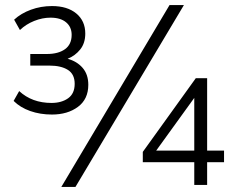

<svg xmlns="http://www.w3.org/2000/svg" viewBox="-20 -733 928 761"><path d="M186 -279Q139 -279 99.5 -293Q60 -307 34 -333L56 -372Q107 -325 184 -325Q224 -325 250 -343.5Q276 -362 276 -401Q276 -439 249 -456Q222 -473 176 -473H100V-519H166Q211 -519 237.5 -538Q264 -557 264 -595Q264 -626 242 -644.5Q220 -663 180 -663Q148 -663 115.5 -650Q83 -637 59 -614L36 -655Q63 -680 102.5 -694.5Q142 -709 186 -709Q247 -709 282.5 -679.5Q318 -650 318 -600Q318 -562 298 -537Q278 -512 248 -500Q285 -490 307.5 -464Q330 -438 330 -397Q330 -340 289 -309.5Q248 -279 186 -279ZM279 8H223L652 -713H709ZM750 0V-90H546V-131L756 -423H801V-136H868V-90H801V0ZM750 -136V-345L599 -136Z"/></svg>

Font: Mulish Light
Style: Regular
Weight: 300
Designer: Vernon Adams
Foundry: Vernon Adams
Version: Version 3.603; ttfautohint (v1.8.3)